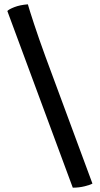

<svg xmlns="http://www.w3.org/2000/svg" viewBox="-20 -774 462 889"><path d="M317 95 14 -723Q21 -731 46.5 -741Q72 -751 109 -754Q116 -729 137.5 -663.5Q159 -598 190 -513L408 76Q398 82 372 88.5Q346 95 317 95Z"/></svg>

Font: Texturina 72pt Black
Style: Regular
Weight: 900
Designer: Guillermo Torres Carreño
Foundry: Omnibus-Type
Version: Version 1.002; ttfautohint (v1.8.3)